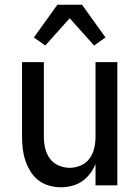

<svg xmlns="http://www.w3.org/2000/svg" viewBox="-20 -782 588 810"><path d="M237 8Q212 8 187 1Q162 -6 142 -21.5Q122 -37 108.5 -59Q95 -81 87 -105Q79 -129 76 -154Q73 -179 73 -205V-520H165V-205Q165 -181 170.5 -157Q176 -133 190 -113.5Q204 -94 227 -84Q250 -74 274 -74Q298 -74 321 -84Q344 -94 358 -113.5Q372 -133 377.5 -157Q383 -181 383 -205V-520H475V0H383V-90Q374 -68 359.5 -49Q345 -30 326 -17Q307 -4 284 2Q261 8 237 8ZM171 -590 123 -624 222 -762H326L425 -624L377 -590L274 -705Z"/></svg>

Font: Iosevka Semi-Condensed Medium
Style: Regular
Weight: 500
Monospace: yes
Designer: Belleve Invis
Foundry: Belleve Invis
Version: Version 27.3.5